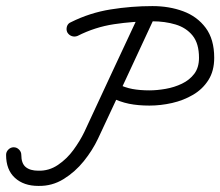

<svg xmlns="http://www.w3.org/2000/svg" viewBox="-45 -586 724 631"><path d="M418 -551Q422 -560 432 -563.5Q442 -567 451 -563Q460 -558 463.5 -548.5Q467 -539 463 -529Q417 -430 370.5 -330Q324 -230 277 -130Q259 -92 230.5 -56.5Q202 -21 164 2.5Q126 26 81 25Q81 25 81 25Q81 25 81 25Q33 25 4 -1.5Q-25 -28 -25 -77Q-25 -77 -25 -77Q-25 -77 -25 -77Q-25 -87 -17.5 -94.5Q-10 -102 0 -102Q10 -102 17.5 -94.5Q25 -87 25 -77Q25 -49 39.5 -37Q54 -25 81 -25Q81 -25 81 -25Q81 -25 81 -25Q116 -24 145.5 -44Q175 -64 196.5 -93.5Q218 -123 232 -152Q278 -251 324.5 -351Q371 -451 418 -551Q418 -551 418 -551Q418 -551 418 -551ZM210 -468Q200 -464 190.5 -467.5Q181 -471 176 -480Q172 -489 175 -499Q178 -509 188 -513Q250 -544 318.5 -555Q387 -566 456 -566Q511 -566 557 -549Q603 -532 631 -494.5Q659 -457 659 -396Q659 -353 640 -323Q621 -293 589.5 -274.5Q558 -256 520.5 -247.5Q483 -239 446 -239Q409 -239 379 -245Q349 -251 317 -267Q317 -267 317 -267Q317 -267 317 -267Q308 -271 304.5 -281Q301 -291 306 -300Q310 -309 320 -312.5Q330 -316 339 -311Q366 -298 390.5 -293.5Q415 -289 446 -289Q471 -289 499.5 -294Q528 -299 553 -311Q578 -323 593.5 -343.5Q609 -364 609 -396Q609 -443 588 -469Q567 -495 532 -505.5Q497 -516 456 -516Q393 -516 330 -506.5Q267 -497 210 -468Q210 -468 210 -468Q210 -468 210 -468Z"/></svg>

Font: FRB American Cursive Semibold
Style: Italic
Weight: 600
Italic angle: -25°
Version: Version 2.0;Modular Font Editor K font №1